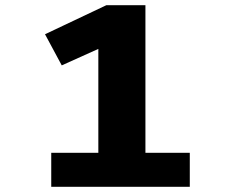

<svg xmlns="http://www.w3.org/2000/svg" viewBox="-20 -720 890 740"><path d="M540.5 -131H711.5V0H177.5V-131H359V-531.5L218 -468L153.5 -588L390 -700H540.5Z"/></svg>

Font: League Mono Wide ExtraBold
Style: Regular
Weight: 800
Width: 8
Designer: Tyler Finck
Foundry: The League of Moveable Type / Tyler Finck
Version: Version 2.210